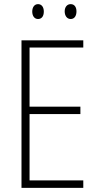

<svg xmlns="http://www.w3.org/2000/svg" viewBox="-20 -909 475 929"><path d="M136 -853C136 -833 146 -817 164 -817C182 -817 192 -831 192 -853C192 -874 182 -889 164 -889C146 -889 136 -873 136 -853ZM293 -854C293 -833 304 -817 322 -817C340 -817 350 -832 350 -854C350 -875 340 -889 322 -889C304 -889 293 -874 293 -854ZM383 0V-36H123V-357H369V-393H123V-679H383V-714H84V0Z"/></svg>

Font: Noto Sans Myanmar Condensed ExtraLight
Style: Regular
Weight: 200
Width: 3
Designer: Monotype Design Team
Foundry: Monotype Imaging Inc.
Version: Version 2.107